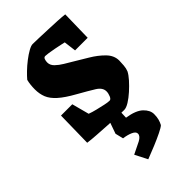

<svg xmlns="http://www.w3.org/2000/svg" viewBox="-221 -532 829 829"><g transform="rotate(-45 194.0 -117.5)"><path d="M237 11Q225 11 198.5 10Q172 9 139.5 7Q107 5 76 3Q45 1 24 -2L27 -165H96L117 -86Q133 -80 153.5 -75Q174 -70 192.5 -66Q211 -62 221 -62Q229 -62 234.5 -75Q240 -88 240 -100Q240 -123 213.5 -139.5Q187 -156 139 -183Q94 -208 69.5 -230Q45 -252 36 -274.5Q27 -297 27 -325Q27 -338 28.5 -352Q30 -366 33 -377Q43 -389 59.5 -405Q76 -421 95.5 -436Q115 -451 132 -460.5Q149 -470 159 -470Q172 -470 197 -469Q222 -468 251 -467Q280 -466 306.5 -464.5Q333 -463 349 -461L346 -321H269L262 -377Q258 -378 244 -381Q230 -384 212.5 -387.5Q195 -391 180.5 -393Q166 -395 161 -395Q153 -395 150 -386.5Q147 -378 147 -369Q147 -352 161 -338.5Q175 -325 193.5 -314Q212 -303 227 -294Q255 -277 289.5 -256.5Q324 -236 348.5 -211Q373 -186 373 -155Q373 -143 371.5 -126Q370 -109 365 -97Q358 -83 342 -65Q326 -47 306.5 -29.5Q287 -12 268.5 -0.5Q250 11 237 11ZM160 235 131 178Q163 163 185 151.5Q207 140 207 125Q207 113 189 105Q171 97 147 94L138 57L162 -11L221 -8L219 40Q271 48 293.5 69.5Q316 91 316 115Q316 132 312.5 145Q309 158 303 169Q296 176 272.5 187.5Q249 199 219 211.5Q189 224 160 235Z"/></g></svg>

Font: Grenze Gotisch ExtraBold
Style: Regular
Weight: 800
Designer: Renata Polastri
Foundry: Omnibus-Type
Version: Version 1.001